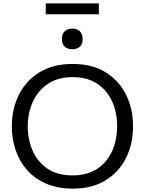

<svg xmlns="http://www.w3.org/2000/svg" viewBox="-20 -1104 857 1135"><path d="M412 11Q321 11 253.2 -18.2Q185.5 -47.5 140.2 -98.8Q95 -150 72.5 -216.5Q50 -283 50 -357Q50 -461 92 -544.5Q134 -628 214.2 -677Q294.5 -726 409 -726Q525 -726 604.8 -676.5Q684.5 -627 725.5 -543.2Q766.5 -459.5 766.5 -357.5Q766.5 -252 724.2 -168.8Q682 -85.5 602.8 -37.2Q523.5 11 412 11ZM409.5 -67Q478 -67 527.5 -90.8Q577 -114.5 609.2 -155.5Q641.5 -196.5 657 -248.8Q672.5 -301 672.5 -357.5Q672.5 -438.5 642.8 -504.5Q613 -570.5 554.5 -609.2Q496 -648 409.5 -648Q320.5 -648 261.5 -607.2Q202.5 -566.5 173.2 -500.2Q144 -434 144 -357.5Q144 -280.5 172.5 -214.2Q201 -148 259.8 -107.5Q318.5 -67 409.5 -67ZM407 -813Q379.5 -813 362.8 -827.8Q346 -842.5 346 -874Q346 -904 363 -919.5Q380 -935 408 -935Q435.5 -935 452 -919Q468.5 -903 468.5 -874Q468.5 -842.5 452 -827.8Q435.5 -813 407 -813ZM250.5 -1019.5V-1084H564.5V-1019.5Z"/></svg>

Font: Heraclito
Style: Regular
Weight: 400
Designer: Kostas Bartsokas (font) & Cristiano Sobral (main changes)
Foundry: Kostas Bartsokas (font) & Cristiano Sobral (main changes)
Version: Version 1.00;July 8, 2020;FontCreator 13.0.0.2655 64-bit